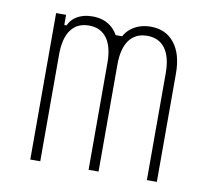

<svg xmlns="http://www.w3.org/2000/svg" viewBox="-70 -679 840 759"><g transform="rotate(10 350.0 -300.0)"><path d="M98 -588H138V-547H170L143 -534Q151 -566 178 -583Q205 -600 243 -600Q286 -600 315.5 -577.5Q345 -555 356 -514L330 -543H389L362 -520Q372 -557 403 -578.5Q434 -600 477 -600Q537 -600 571.5 -556.5Q606 -513 606 -435V0H566V-429Q566 -494 541 -528Q516 -562 469 -562Q422 -562 397 -528Q372 -494 372 -429V0H332V-429Q332 -494 307 -528Q282 -562 235 -562Q188 -562 163 -528Q138 -494 138 -429V0H98Z"/></g></svg>

Font: Martian Mono SemiExpanded Thin
Style: Regular
Weight: 250
Monospace: yes
Version: Version 0.930